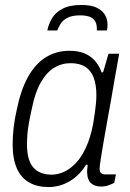

<svg xmlns="http://www.w3.org/2000/svg" viewBox="-20 -743 524 775"><path d="M176 12Q130 12 97.5 -6.5Q65 -25 48 -63.5Q31 -102 31 -161Q31 -193 35 -227.5Q39 -262 47 -297Q63 -378 92.5 -431.5Q122 -485 164.5 -511.5Q207 -538 260 -538Q295 -538 320 -528Q345 -518 362.5 -498.5Q380 -479 390 -451H396L418 -526H461L440 -408Q436 -381 428.5 -340.5Q421 -300 413 -255Q405 -210 398 -169.5Q391 -129 386.5 -100Q382 -71 382 -62Q382 -51 387.5 -45Q393 -39 406 -39H448L441 -5Q432 0 418 5Q404 10 388 10Q363 10 348 -3Q333 -16 332 -43Q331 -50 332 -58.5Q333 -67 334 -77L328 -79Q302 -36 262 -12Q222 12 176 12ZM189 -38Q212 -38 236.5 -48.5Q261 -59 284.5 -83Q308 -107 326.5 -146.5Q345 -186 356 -243Q360 -268 363 -289Q366 -310 367.5 -327Q369 -344 369 -359Q369 -401 358 -430Q347 -459 324 -473.5Q301 -488 265 -488Q229 -488 198.5 -469.5Q168 -451 144.5 -410Q121 -369 108 -302Q101 -271 96.5 -245.5Q92 -220 90.5 -199.5Q89 -179 89 -160Q89 -96 114.5 -67Q140 -38 189 -38ZM309 -723Q349 -723 371.5 -711.5Q394 -700 404 -682.5Q414 -665 414 -644Q414 -638 413.5 -632Q413 -626 411 -620H371Q372 -643 364.5 -656.5Q357 -670 341.5 -675.5Q326 -681 303 -681Q270 -681 251 -670.5Q232 -660 223.5 -645.5Q215 -631 211 -620H171Q176 -645 189.5 -668.5Q203 -692 232 -707.5Q261 -723 309 -723Z"/></svg>

Font: Archivo SemiCondensed ExtraLight
Style: Italic
Weight: 250
Width: 4
Italic angle: -10°
Designer: Hector Gatti
Foundry: Omnibus-Type
Version: Version 2.001